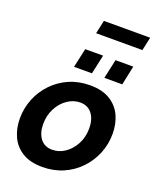

<svg xmlns="http://www.w3.org/2000/svg" viewBox="-166 -1011 918 1119"><g transform="rotate(20 293.0 -451.5)"><path d="M234 10Q158 10 109.5 -20Q61 -50 38 -100.5Q15 -151 15 -212Q15 -276 38.5 -334Q62 -392 105 -437Q148 -482 206.5 -507.5Q265 -533 335 -533Q411 -533 459.5 -503Q508 -473 531 -423Q554 -373 554 -311Q554 -247 530.5 -189Q507 -131 464 -86Q421 -41 362.5 -15.5Q304 10 234 10ZM254 -104Q296 -104 332.5 -129Q369 -154 392 -197Q415 -240 415 -295Q415 -350 389 -384.5Q363 -419 315 -419Q274 -419 237 -394Q200 -369 177 -325.5Q154 -282 154 -227Q154 -172 180 -138Q206 -104 254 -104ZM209 -602 235 -721H346L320 -602ZM397 -602 423 -721H533L508 -602ZM263 -830 281 -913H568L550 -830Z"/></g></svg>

Font: Raleway
Style: Bold Italic
Weight: 700
Italic angle: -12°
Designer: Matt McInerney, Pablo Impallari, Rodrigo Fuenzalida
Foundry: Matt McInerney, Pablo Impallari, Rodrigo Fuenzalida
Version: Version 4.101;RELEASE